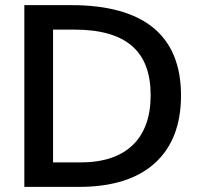

<svg xmlns="http://www.w3.org/2000/svg" viewBox="-20 -731 799 751"><path d="M288.6 0C418 0 516.6 -30.8 585 -92.3C653.8 -154.3 688 -242.7 688 -357.9C688 -593.8 540.5 -710.9 258.8 -710.9H75.2V0ZM187.5 -615.2H270C473.6 -615.2 569.3 -530.8 569.3 -358.4C569.3 -189.9 474.6 -95.7 294.9 -95.7H187.5Z"/></svg>

Font: Ride SemiBold
Style: Regular
Weight: 600
Version: Version 3.000